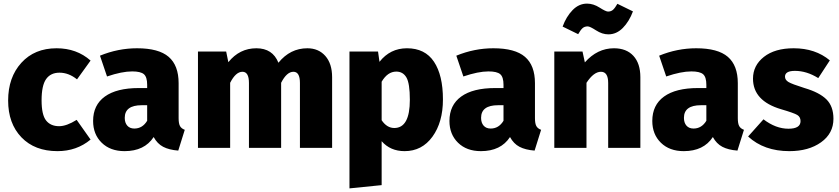

<svg xmlns="http://www.w3.org/2000/svg" viewBox="-20 -818 4641 1062"><path d="M293 -551Q404 -551 481 -483L406 -379Q360 -416 309 -416Q260 -416 235 -380.5Q210 -345 210 -263Q210 -183 235 -151.5Q260 -120 307 -120Q348 -120 404 -155L481 -46Q404 18 298 18Q172 18 98.5 -58.5Q25 -135 25 -262Q25 -390 98 -470.5Q171 -551 293 -551Z M968 -164Q968 -135 975.5 -121Q983 -107 1002 -100L966 15Q915 11 882.5 -6Q850 -23 830 -60Q779 18 669 18Q590 18 542.5 -28.5Q495 -75 495 -149Q495 -237 560 -284Q625 -331 748 -331H794V-349Q794 -392 776 -407.5Q758 -423 711 -423Q654 -423 572 -395L533 -510Q633 -551 738 -551Q858 -551 913 -503.5Q968 -456 968 -358ZM723 -107Q768 -107 794 -150V-236H764Q670 -236 670 -166Q670 -139 684 -123Q698 -107 723 -107Z M1680 -551Q1742 -551 1779.5 -508.5Q1817 -466 1817 -391V0H1639V-359Q1639 -421 1603 -421Q1566 -421 1535 -360V0H1357V-359Q1357 -421 1321 -421Q1284 -421 1253 -360V0H1075V-533H1231L1243 -474Q1305 -551 1398 -551Q1488 -551 1520 -471Q1585 -551 1680 -551Z M2231 -551Q2331 -551 2380.5 -476.5Q2430 -402 2430 -268Q2430 -142 2372 -62Q2314 18 2218 18Q2139 18 2091 -37V206L1913 224V-533H2071L2079 -476Q2138 -551 2231 -551ZM2161 -110Q2247 -110 2247 -266Q2247 -357 2228 -389.5Q2209 -422 2172 -422Q2124 -422 2091 -366V-153Q2120 -110 2161 -110Z M2939 -164Q2939 -135 2946.5 -121Q2954 -107 2973 -100L2937 15Q2886 11 2853.5 -6Q2821 -23 2801 -60Q2750 18 2640 18Q2561 18 2513.5 -28.5Q2466 -75 2466 -149Q2466 -237 2531 -284Q2596 -331 2719 -331H2765V-349Q2765 -392 2747 -407.5Q2729 -423 2682 -423Q2625 -423 2543 -395L2504 -510Q2604 -551 2709 -551Q2829 -551 2884 -503.5Q2939 -456 2939 -358ZM2694 -107Q2739 -107 2765 -150V-236H2735Q2641 -236 2641 -166Q2641 -139 2655 -123Q2669 -107 2694 -107Z M3231 -672Q3213 -672 3202 -662Q3191 -652 3178 -629L3092 -671Q3112 -726 3147 -762Q3182 -798 3227 -798Q3262 -798 3296.5 -776Q3331 -754 3343 -754Q3360 -754 3371 -764Q3382 -774 3395 -797L3481 -755Q3460 -699 3425 -663.5Q3390 -628 3345 -628Q3311 -628 3277 -650Q3243 -672 3231 -672ZM3376 -551Q3445 -551 3483.5 -509Q3522 -467 3522 -391V0H3344V-359Q3344 -421 3304 -421Q3264 -421 3224 -360V0H3046V-533H3202L3215 -473Q3284 -551 3376 -551Z M4061 -164Q4061 -135 4068.5 -121Q4076 -107 4095 -100L4059 15Q4008 11 3975.5 -6Q3943 -23 3923 -60Q3872 18 3762 18Q3683 18 3635.5 -28.5Q3588 -75 3588 -149Q3588 -237 3653 -284Q3718 -331 3841 -331H3887V-349Q3887 -392 3869 -407.5Q3851 -423 3804 -423Q3747 -423 3665 -395L3626 -510Q3726 -551 3831 -551Q3951 -551 4006 -503.5Q4061 -456 4061 -358ZM3816 -107Q3861 -107 3887 -150V-236H3857Q3763 -236 3763 -166Q3763 -139 3777 -123Q3791 -107 3816 -107Z M4370 -551Q4490 -551 4570 -484L4506 -386Q4442 -426 4377 -426Q4322 -426 4322 -394Q4322 -376 4341 -364.5Q4360 -353 4430 -331Q4512 -307 4551 -268.5Q4590 -230 4590 -161Q4590 -80 4521.5 -31Q4453 18 4346 18Q4206 18 4118 -63L4203 -158Q4271 -106 4341 -106Q4408 -106 4408 -148Q4408 -171 4390 -182Q4372 -193 4300 -214Q4145 -260 4145 -383Q4145 -456 4205.5 -503.5Q4266 -551 4370 -551Z"/></svg>

Font: FiraGO ExtraBold
Style: Regular
Weight: 800
Designer: bBox Type
Foundry: bBox Type GmbH
Version: Version 1.001;PS 001.001;hotconv 1.0.88;makeotf.lib2.5.64775